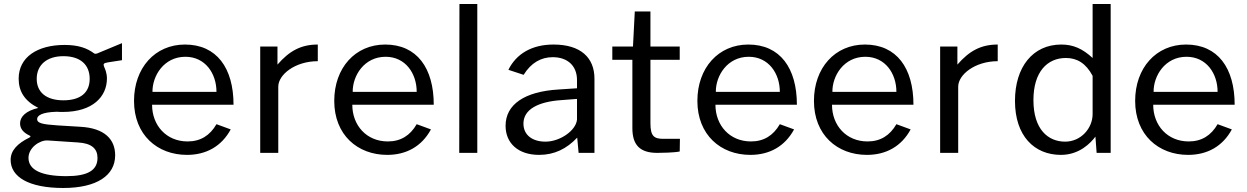

<svg xmlns="http://www.w3.org/2000/svg" viewBox="-20 -762 6214 957"><path d="M295 175C462 175 554 113 554 12C554 -68 501 -123 382 -130C334 -133 294 -135 267 -137C192 -142 165 -148 165 -168C165 -186 188 -203 264 -205C272 -204 285 -204 293 -204C443 -204 513 -281 513 -371C513 -399 503 -420 499 -429C494 -443 495 -447 517 -451C540 -455 556 -457 588 -462V-547C551 -532 506 -513 475 -500C467 -496 455 -491 449 -496C414 -522 371 -538 302 -538C166 -538 73 -477 73 -370C73 -307 102 -259 171 -224C110 -210 80 -181 80 -147C80 -120 97 -101 126 -87C134 -84 134 -80 126 -76C67 -47 33 -12 33 35C33 120 124 175 295 175ZM296 -262C212 -262 163 -301 163 -369C163 -438 213 -482 296 -482C381 -482 427 -439 427 -369C427 -301 382 -262 296 -262ZM311 116C189 116 122 86 122 25C122 -26 178 -64 217 -62L368 -52C438 -48 466 -20 466 25C466 87 417 116 311 116Z M738 -240H1144C1144 -423 1060 -540 902 -540C752 -540 648 -423 648 -259C648 -90 764 10 912 10C1007 10 1084 -32 1130 -117L1059 -143C1026 -86 979 -57 915 -57C809 -57 738 -137 738 -240ZM740 -304C739 -384 797 -479 904 -479C1003 -479 1059 -396 1059 -304Z M1277 0H1367V-330C1367 -390 1451 -457 1564 -457V-540C1480 -540 1422 -508 1363 -440V-530H1277Z M1736 -240H2142C2142 -423 2058 -540 1900 -540C1750 -540 1646 -423 1646 -259C1646 -90 1762 10 1910 10C2005 10 2082 -32 2128 -117L2057 -143C2024 -86 1977 -57 1913 -57C1807 -57 1736 -137 1736 -240ZM1738 -304C1737 -384 1795 -479 1902 -479C2001 -479 2057 -396 2057 -304Z M2269 0H2359V-742H2270Z M2667 10C2743 10 2804 -20 2857 -76L2864 0H2943V-370C2943 -474 2875 -540 2739 -540C2630 -540 2553 -493 2514 -414L2590 -389C2627 -449 2677 -477 2735 -477C2810 -477 2856 -433 2856 -363V-322L2765 -316C2594 -306 2500 -241 2500 -135C2500 -48 2563 10 2667 10ZM2699 -56C2632 -56 2589 -90 2589 -146C2589 -216 2661 -255 2778 -263L2856 -269V-166C2851 -111 2771 -56 2699 -56Z M3368 -464V-530H3222V-705H3144L3135 -530H3032V-464H3132V-123C3132 -38 3171 0 3256 0C3273 0 3342 -1 3368 -7L3369 -70H3287C3240 -70 3222 -83 3222 -148V-464Z M3546 -240H3952C3952 -423 3868 -540 3710 -540C3560 -540 3456 -423 3456 -259C3456 -90 3572 10 3720 10C3815 10 3892 -32 3938 -117L3867 -143C3834 -86 3787 -57 3723 -57C3617 -57 3546 -137 3546 -240ZM3548 -304C3547 -384 3605 -479 3712 -479C3811 -479 3867 -396 3867 -304Z M4127 -240H4533C4533 -423 4449 -540 4291 -540C4141 -540 4037 -423 4037 -259C4037 -90 4153 10 4301 10C4396 10 4473 -32 4519 -117L4448 -143C4415 -86 4368 -57 4304 -57C4198 -57 4127 -137 4127 -240ZM4129 -304C4128 -384 4186 -479 4293 -479C4392 -479 4448 -396 4448 -304Z M4666 0H4756V-330C4756 -390 4840 -457 4953 -457V-540C4869 -540 4811 -508 4752 -440V-530H4666Z M5268 10C5360 10 5416 -49 5440 -81L5446 0H5516V-742H5426V-473C5376 -519 5330 -540 5270 -540C5128 -540 5039 -428 5039 -259C5039 -85 5135 10 5268 10ZM5289 -56C5204 -56 5131 -117 5131 -263C5131 -404 5200 -473 5293 -473C5349 -473 5393 -446 5426 -384V-193C5426 -124 5369 -56 5289 -56Z M5728 -240H6134C6134 -423 6050 -540 5892 -540C5742 -540 5638 -423 5638 -259C5638 -90 5754 10 5902 10C5997 10 6074 -32 6120 -117L6049 -143C6016 -86 5969 -57 5905 -57C5799 -57 5728 -137 5728 -240ZM5730 -304C5729 -384 5787 -479 5894 -479C5993 -479 6049 -396 6049 -304Z"/></svg>

Font: 18Franklin
Style: Regular
Weight: 400
Designer: Pablo Impallari, Rodrigo Fuenzalida (Modified by Dan O. Williams)
Version: Version 0.025;PS 000.025;hotconv 1.0.88;makeotf.lib2.5.64775